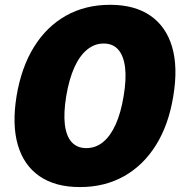

<svg xmlns="http://www.w3.org/2000/svg" viewBox="-20 -757 748 787"><path d="M307.6 9.8Q206.5 9.8 142.1 -34.7Q77.6 -79.1 53.2 -162.4Q28.8 -245.6 47.9 -363.3Q67.4 -481 119.4 -564.7Q171.4 -648.4 250.7 -692.9Q330.1 -737.3 431.2 -737.3Q532.2 -737.3 596.7 -692.6Q661.1 -647.9 685.5 -564.5Q710 -481 690.4 -363.3Q671.4 -245.6 619.4 -162.4Q567.4 -79.1 488.3 -34.7Q409.2 9.8 307.6 9.8ZM334 -149.9Q372.1 -149.9 402.3 -174.6Q432.6 -199.2 454.1 -246.8Q475.6 -294.4 486.8 -363.3Q498.5 -432.6 492.7 -480.5Q486.8 -528.3 464.8 -553.5Q442.9 -578.6 404.8 -578.6Q367.7 -578.6 336.9 -553.5Q306.2 -528.3 284.7 -480.5Q263.2 -432.6 251.5 -363.3Q240.2 -294.4 245.8 -246.8Q251.5 -199.2 273.7 -174.6Q295.9 -149.9 334 -149.9Z"/></svg>

Font: Inter 16pt Black
Style: Italic
Weight: 900
Italic angle: -9.3988°
Version: Version 4.001;git-66647c0bb